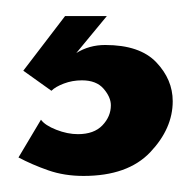

<svg xmlns="http://www.w3.org/2000/svg" viewBox="-20 -20 237 239"><path d="M84 199Q60 199 40 192Q20 185 3 176L31 129Q36 136 50 141.5Q64 147 77 147Q97 147 107.5 136Q118 125 118 111Q118 101 109 90.5Q100 80 82 80Q70 80 59.5 84Q49 88 44 93L9 68L61 0H113L75 46Q91 36 111 36Q154 36 174.5 57.5Q195 79 195 106Q195 140 167 169.5Q139 199 84 199Z"/></svg>

Font: Smooch Sans Thin ExtraBold
Style: Regular
Weight: 800
Version: Version 1.010